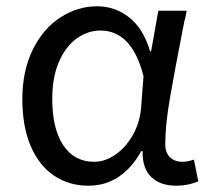

<svg xmlns="http://www.w3.org/2000/svg" viewBox="-20 -577 665 610"><path d="M51 -262Q51 -352 84 -419Q117 -486 171.5 -521.5Q226 -557 289 -557Q345 -557 390 -522Q435 -487 457 -414H460L483 -543H573Q571 -528 565 -506Q535 -353 520 -266Q505 -179 505 -119Q505 -92 520 -77.5Q535 -63 559 -63Q577 -63 596 -70L610 -1Q578 13 540 13Q489 13 460.5 -14.5Q432 -42 433 -97H429Q367 13 261 13Q199 13 151.5 -19Q104 -51 77.5 -113Q51 -175 51 -262ZM428 -232 436 -335Q399 -480 299 -480Q259 -480 224 -455Q189 -430 167.5 -381Q146 -332 146 -263Q146 -168 181 -115.5Q216 -63 279 -63Q314 -63 347 -86Q380 -109 402 -148Q424 -187 428 -232Z"/></svg>

Font: Noto Sans SC
Style: Regular
Weight: 400
Designer: Ryoko NISHIZUKA ____ (kana & ideographs); Paul D. Hunt (Latin, Greek & Cyrillic); Wenlong ZHANG ___ (bopomofo); Sandoll 
Foundry: Adobe Systems Incorporated
Version: Version 1.004